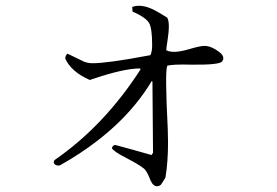

<svg xmlns="http://www.w3.org/2000/svg" viewBox="-20 -624 960 665"><path d="M559 -396Q551 -374 561 -178Q562 -145 562 -132Q562 -62 553 -9Q539 14 537 16Q531 21 524 21Q510 21 501 0Q490 -29 480 -39Q475 -43 465 -50Q457 -56 408 -82Q382 -95 368 -109Q368 -120 379 -122Q421 -111 505 -87L510 -95L508 -340V-341L506 -344Q404 -173 187 -51Q170 -49 166 -61L168 -69Q341 -188 467 -384L465 -387Q409 -387 300 -350Q295 -348 291 -347Q227 -375 206 -421Q206 -432 214 -438L272 -410Q286 -405 300 -405Q353 -405 490 -431Q496 -432 501 -433Q507 -446 507 -467Q507 -527 496 -545Q483 -565 439 -584L438 -600Q475 -614 531 -580Q561 -562 559 -563Q570 -546 560 -482Q556 -460 556 -450Q579 -437 636 -454Q673 -465 688 -465Q711 -465 738 -445Q762 -427 749 -411Q740 -399 644 -400Q576 -402 559 -396Z"/></svg>

Font: cwTeXFangSong
Style: Medium
Weight: 500
Version: Version 1.17